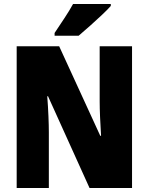

<svg xmlns="http://www.w3.org/2000/svg" viewBox="-20 -947 749 967"><path d="M645 0H431L222 -462H218Q222 -410 224 -362Q226 -314 226 -281V0H64V-714H278L485 -263H489Q486 -311 484 -356.5Q482 -402 482 -436V-714H645ZM538 -917Q522 -899 493.5 -872Q465 -845 433.5 -817Q402 -789 376 -767H255V-781Q279 -817 304.5 -855.5Q330 -894 348 -927H538Z"/></svg>

Font: Noto Sans Tamil Condensed Black
Style: Regular
Weight: 900
Width: 3
Designer: Jelle Bosma - Monotype Design Team
Foundry: Monotype Imaging Inc.
Version: Version 2.004; ttfautohint (v1.8.4.7-5d5b)